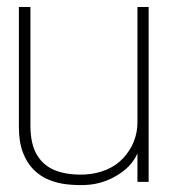

<svg xmlns="http://www.w3.org/2000/svg" viewBox="-20 -520 484 549"><path d="M373 -81V0H405V-500H373V-170Q373 -141 362.5 -115Q352 -89 332.5 -68Q313 -47 285 -35Q257 -23 223 -21Q175 -19 140 -32Q105 -45 86 -76.5Q67 -108 67 -161V-500H34V-157Q34 -114 45.5 -84Q57 -54 76 -35Q95 -16 119.5 -6Q144 4 170.5 7Q197 10 223 9Q254 8 283 -3Q312 -14 336 -33.5Q360 -53 373 -81Z"/></svg>

Font: Advent Pro ExtraLight
Style: Regular
Weight: 250
Version: Version 3.000